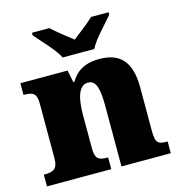

<svg xmlns="http://www.w3.org/2000/svg" viewBox="-112 -866 907 966"><g transform="rotate(-15 341.5 -383.0)"><path d="M258 -606H423C444 -651 509 -715 540 -753V-766H449C428 -745 370 -700 340 -677C310 -700 253 -745 232 -766H141V-753C172 -715 237 -651 258 -606ZM14 0H349V-61H345C301 -61 282 -71 282 -125V-301C282 -380 297 -451 348 -451C391 -451 402 -402 402 -317V0H659V-61H655C610 -61 596 -70 596 -131V-360C596 -494 541 -551 434 -551C346 -551 308 -513 283 -472H278L265 -536H19V-475H23C67 -475 87 -466 87 -412V-128C87 -70 63 -61 18 -61H14Z"/></g></svg>

Font: Noto Serif Lao Black
Style: Regular
Weight: 900
Designer: Monotype Design Team
Foundry: Monotype Imaging Inc.
Version: Version 2.003